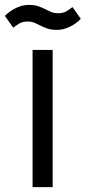

<svg xmlns="http://www.w3.org/2000/svg" viewBox="-43 -764 350 784"><path d="M172 -560V0H90V-560ZM70 -676Q50 -676 37.5 -669Q25 -662 11 -651L-23 -699Q-5 -718 21.5 -731Q48 -744 74 -744Q98 -744 113.5 -738.5Q129 -733 141 -727Q153 -721 165 -715.5Q177 -710 194 -710Q214 -710 226.5 -717Q239 -724 253 -735L287 -687Q269 -668 242.5 -655Q216 -642 190 -642Q166 -642 150.5 -647.5Q135 -653 123 -659Q111 -665 99 -670.5Q87 -676 70 -676Z"/></svg>

Font: Carrois Gothic SC
Style: Regular
Weight: 400
Designer: Ralph du Carrois
Foundry: Ralph du Carrois
Version: Version 1.002